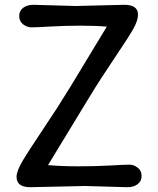

<svg xmlns="http://www.w3.org/2000/svg" viewBox="-20 -775 658 800"><path d="M295 -750 498 -755Q555 -755 555 -714Q555 -689 534.5 -653Q514 -617 455.5 -530.5Q397 -444 351 -368L180 -87Q237 -82 307.5 -82Q378 -82 440 -85.5Q502 -89 519.5 -89Q537 -89 553.5 -76.5Q570 -64 570 -42Q570 -20 553.5 -7.5Q537 5 510 5L335 0L106 5Q49 5 49 -38Q49 -62 73.5 -103.5Q98 -145 160.5 -238Q223 -331 273 -413L425 -664Q380 -668 316 -668Q252 -668 190 -664.5Q128 -661 110.5 -661Q93 -661 76.5 -673.5Q60 -686 60 -708Q60 -730 76.5 -742.5Q93 -755 120 -755Z"/></svg>

Font: Delius Unicase
Style: Regular
Weight: 400
Designer: Natalia Raices
Foundry: Natalia Raices
Version: Version 1.002